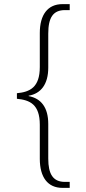

<svg xmlns="http://www.w3.org/2000/svg" viewBox="-20 -780 419 931"><path d="M283 131H318V102H295C237 102 214 64 214 -11V-179C214 -259 179 -303 119 -314V-316C178 -326 214 -371 214 -452V-617C214 -694 237 -731 295 -731H318V-760H283C211 -760 173 -708 173 -620V-455C173 -356 125 -334 62 -328V-301C125 -295 173 -274 173 -175V-10C173 79 211 131 283 131Z"/></svg>

Font: Noto Serif Hebrew SemiCondensed ExtraLight
Style: Regular
Weight: 200
Width: 4
Designer: Monotype Design Team
Foundry: Monotype Imaging Inc.
Version: Version 2.004